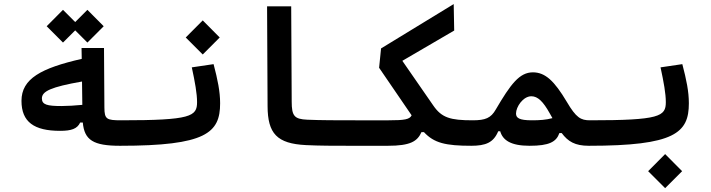

<svg xmlns="http://www.w3.org/2000/svg" viewBox="-20 -725 3556 960"><path d="M280.3 -70.8C336.4 -70.8 366.2 -80.6 380.9 -112.3H394C401.9 -24.4 446.8 3.9 580.1 3.9C613.3 3.9 622.6 -20 622.6 -62C622.6 -104.5 613.3 -123.5 585.9 -123.5C512.7 -123.5 502.4 -128.9 502 -187L500 -484.9H387.7L388.7 -430.7C185.5 -384.3 87.4 -331.5 87.4 -220.7C87.4 -115.2 150.4 -70.8 280.3 -70.8ZM417 -512.2 498.5 -593.8 417 -675.8 356 -614.7 294.9 -675.8 213.4 -593.8 294.9 -512.2 356 -573.2ZM390.1 -317.4 391.6 -200.7C358.4 -197.3 314.9 -194.8 287.6 -194.8C215.3 -194.8 189.5 -201.7 189.5 -232.9C189.5 -268.6 234.4 -290 390.1 -317.4Z M580.1 3.9C1010.3 3.9 1080.6 -60.5 1080.6 -208.5C1080.6 -267.6 1068.4 -326.2 1047.9 -404.3L939 -388.2C955.1 -314 965.3 -256.8 965.3 -214.4C965.3 -143.1 935.5 -123.5 585.9 -123.5C571.3 -123.5 556.6 -111.8 556.6 -66.4C556.6 -16.1 563.5 3.9 580.1 3.9ZM993.7 -452.6 1078.6 -537.6 993.7 -623 908.7 -537.6Z M1752 3.9C1776.9 3.9 1789.1 -23.4 1789.1 -59.6C1789.1 -98.1 1778.8 -123.5 1757.8 -123.5C1670.4 -123.5 1581.5 -123.5 1516.1 -126.5C1451.7 -129.4 1438.5 -145 1438.5 -217.3L1436 -693.4H1315.4L1317.9 -194.3C1318.4 -57.1 1364.7 -6.8 1509.8 0.5C1574.7 3.9 1654.3 3.9 1728 3.9C1735.8 3.9 1744.1 3.9 1752 3.9Z M2337.9 3.9C2357.9 3.9 2376.5 -16.1 2376.5 -68.8C2376.5 -104 2365.7 -123.5 2343.8 -123.5C2231.4 -123.5 2188.5 -136.2 2146.5 -197.3L1991.7 -420.9L2251 -572.3L2248.5 -704.6L1885.3 -482.9L1875.5 -386.2L2038.1 -148.4C2028.3 -127.9 2002.9 -123.5 1923.3 -123.5H1757.8L1752 3.9H1919.4C2031.7 3.9 2066.9 -18.1 2087.4 -64.5H2099.6C2150.4 -9.8 2207.5 3.9 2337.9 3.9Z M2335 3.9C2408.7 3.9 2447.3 -11.7 2471.2 -68.8H2481C2493.7 -23.9 2534.2 3.9 2627.9 3.9C2726.1 3.9 2761.7 -15.6 2776.9 -59.6H2788.6C2819.8 -17.6 2855 3.9 2923.8 3.9C2947.3 3.9 2966.3 -6.3 2966.3 -62C2966.3 -109.4 2954.6 -123.5 2929.7 -123.5C2883.8 -123.5 2860.8 -136.2 2814 -215.8C2751.5 -320.8 2706.1 -363.3 2644.5 -363.3C2577.1 -363.3 2533.2 -304.2 2459 -177.7C2434.6 -134.8 2407.2 -123.5 2343.8 -123.5C2320.8 -123.5 2309.6 -83.5 2309.6 -56.2C2309.6 -12.7 2317.4 3.9 2335 3.9ZM2742.2 -134.3C2709 -125.5 2678.2 -123.5 2639.2 -123.5C2575.7 -123.5 2560.1 -135.3 2560.1 -157.7C2560.1 -190.4 2595.2 -243.7 2636.7 -243.7C2668.9 -243.7 2695.8 -217.3 2728.5 -158.7C2733.4 -150.4 2737.8 -142.1 2742.2 -134.3Z M2923.8 3.9C3354 3.9 3424.3 -60.5 3424.3 -208.5C3424.3 -267.6 3412.1 -326.2 3391.6 -404.3L3282.7 -388.2C3298.8 -314 3309.1 -256.8 3309.1 -214.4C3309.1 -143.1 3279.3 -123.5 2929.7 -123.5C2915 -123.5 2900.4 -111.8 2900.4 -66.4C2900.4 -16.1 2907.2 3.9 2923.8 3.9ZM3305.7 215.8 3390.6 130.9 3305.7 45.4 3220.7 130.9Z"/></svg>

Font: Cascadia Code NF SemiBold
Style: Regular
Weight: 600
Monospace: yes
Designer: Aaron Bell
Foundry: Saja Typeworks
Version: Version 2404.023